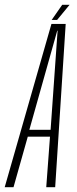

<svg xmlns="http://www.w3.org/2000/svg" viewBox="-54 -775 318 795"><path d="M-34.5 0H2L61 -209H153L137.5 0H174.5L218 -676H159ZM67.5 -237.5 183 -648H184.5L155.5 -237.5ZM160 -692.5H182.5L234 -755H203.5Z"/></svg>

Font: Anybody ExtraCondensed ExtraLight
Style: Italic
Weight: 250
Width: 2
Italic angle: -10°
Version: Version 1.113;gftools[0.9.25]